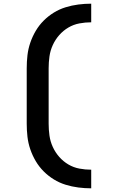

<svg xmlns="http://www.w3.org/2000/svg" viewBox="-20 -861 640 1042"><path d="M475 161Q440 161 405 156.5Q370 152 336 141.5Q302 131 272 112.5Q242 94 217 69Q192 44 174 13.5Q156 -17 144.5 -50.5Q133 -84 129 -119Q125 -154 125 -190V-490Q125 -526 129 -561Q133 -596 144.5 -629.5Q156 -663 174 -693.5Q192 -724 217 -749Q242 -774 272 -792.5Q302 -811 336 -821.5Q370 -832 405 -836.5Q440 -841 475 -841V-740Q443 -740 411 -734Q379 -728 351 -711.5Q323 -695 301.5 -670.5Q280 -646 266.5 -616.5Q253 -587 248.5 -555Q244 -523 244 -490V-190Q244 -157 248.5 -125Q253 -93 266.5 -63.5Q280 -34 301.5 -9.5Q323 15 351 31.5Q379 48 411 54Q443 60 475 60Z"/></svg>

Font: Zed Sans Extended
Style: Bold
Weight: 700
Width: 7
Designer: Belleve Invis
Foundry: Belleve Invis
Version: Version 1.0.0; ttfautohint (v1.8.4)